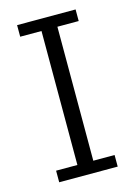

<svg xmlns="http://www.w3.org/2000/svg" viewBox="-95 -635 483 688"><g transform="rotate(-15 146.5 -291.5)"><path d="M38 0V-43H117V-540H38V-583H255V-540H176V-43H255V0Z"/></g></svg>

Font: Rokkitt SemiBold Light
Style: Regular
Weight: 300
Version: Version 3.103